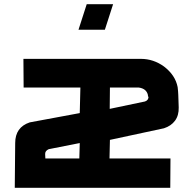

<svg xmlns="http://www.w3.org/2000/svg" viewBox="-20 -890 918 910"><path d="M648 -611Q707 -611 757 -575Q811 -534 822 -477Q823 -466 824 -457Q825 -448 825 -440L827 -381Q828 -343 809.5 -318Q791 -293 757 -282L501 -227L499 -139H788L787 0H50L52 -212Q52 -287 121 -310L358 -354L361 -475H92L91 -611ZM667 -409Q685 -415 684 -434Q681 -429 681.5 -431.5Q682 -434 681 -440Q674 -470 638 -475H501L500 -374ZM195 -139H356L358 -212L211 -183Q193 -175 194 -159ZM391 -870H516L477 -749H352Z"/></svg>

Font: Covid19
Style: Regular
Weight: 400
Designer: Peter Wiegel
Foundry: (c) CAT - Ing. Peter Wiegel.  for Rudolf Maass + Partner GmbH
Version: Version 001.000